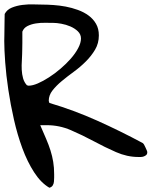

<svg xmlns="http://www.w3.org/2000/svg" viewBox="-22 -882 731 902"><path d="M-2 -689.5Q-2 -697.3 -1.5 -715.3Q-1 -733.4 -1 -753.4Q-1 -773.4 -0.5 -791.5Q0 -809.6 0 -816.4Q10.7 -836.9 33.7 -846.2Q56.6 -855.5 83.5 -858.9Q110.4 -862.3 136.2 -861.3Q162.1 -860.4 178.7 -860.4Q200.2 -860.4 229 -858.4Q257.8 -856.4 286.6 -851.1Q315.4 -845.7 343.8 -835.4Q372.1 -825.2 394 -809.1Q416 -793 429.2 -770Q442.4 -747.1 442.4 -715.8Q442.4 -678.7 424.8 -648.9Q407.2 -619.1 381.3 -593.3Q355.5 -567.4 324.7 -544.9Q293.9 -522.5 268.1 -501Q242.2 -479.5 224.6 -457Q207 -434.6 207 -408.2Q207 -406.2 208.5 -402.8Q210 -399.4 210 -398.4Q325.2 -364.3 434.1 -315.4Q543 -266.6 648.4 -210Q651.4 -208 654.8 -202.6Q658.2 -197.3 661.1 -189.9Q664.1 -182.6 667 -176.8Q669.9 -170.9 669.9 -167Q669.9 -158.2 665 -153.8Q660.2 -149.4 653.3 -147Q646.5 -144.5 639.6 -144.5Q632.8 -144.5 627.9 -144.5Q575.2 -144.5 522.9 -167.5Q470.7 -190.4 418 -218.8Q365.2 -247.1 311 -270.5Q256.8 -293.9 198.2 -293.9H167Q182.6 -257.8 194.8 -229.5Q207 -201.2 215.3 -174.8Q223.6 -148.4 228 -121.6Q232.4 -94.7 232.4 -63.5Q232.4 -56.6 232.4 -47.4Q232.4 -38.1 231.4 -28.3Q230.5 -18.6 225.6 -10.7Q220.7 -2.9 210 0Q169.9 -23.4 138.2 -72.8Q106.4 -122.1 83 -185.5Q59.6 -249 43.5 -320.3Q27.3 -391.6 17.1 -460.4Q6.8 -529.3 2.4 -589.4Q-2 -649.4 -2 -689.5ZM82 -627.9Q82 -615.2 80.6 -595.2Q79.1 -575.2 80.1 -554.2Q81.1 -533.2 86.4 -514.2Q91.8 -495.1 104.5 -481.4Q106.4 -480.5 108.4 -480.5Q109.4 -479.5 113.3 -479.5Q130.9 -479.5 155.8 -490.2Q180.7 -501 208 -518.6Q235.4 -536.1 262.2 -559.1Q289.1 -582 310.5 -606.4Q332 -630.9 345.2 -655.8Q358.4 -680.7 358.4 -701.2Q358.4 -720.7 343.8 -734.9Q329.1 -749 308.6 -757.8Q288.1 -766.6 266.1 -770.5Q244.1 -774.4 230.5 -774.4Q213.9 -774.4 191.4 -774.9Q168.9 -775.4 147 -772Q125 -768.6 107.4 -759.8Q89.8 -751 83 -733.4Q83 -727.5 83 -712.9Q83 -698.2 83 -681.2Q83 -664.1 82.5 -649.4Q82 -634.8 82 -627.9Z"/></svg>

Font: Gloria Hallelujah
Style: Regular
Weight: 400
Designer: Kimberly Geswein
Foundry: Kimberly Geswein
Version: Version 1.004 2010